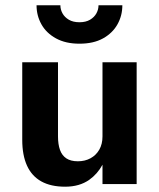

<svg xmlns="http://www.w3.org/2000/svg" viewBox="-20 -695 600 725"><path d="M208 -675Q208 -659 216 -644.5Q224 -630 240 -620.5Q256 -611 280 -611Q304 -611 320 -620.5Q336 -630 344 -644.5Q352 -659 352 -675H442Q442 -636 423.5 -603Q405 -570 369 -550Q333 -530 280 -530Q228 -530 191.5 -550Q155 -570 136.5 -603Q118 -636 118 -675ZM367 -460H496V0H367V-73Q348 -38 317 -16Q280 10 226 10Q172 10 136 -10Q100 -30 82 -69.5Q64 -109 64 -167V-460H199V-180Q199 -150 206.5 -129Q214 -108 230.5 -97Q247 -86 274 -86Q301 -86 322 -97.5Q343 -109 355 -130Q367 -151 367 -180Z"/></svg>

Font: Venryn Sans SemiBold
Style: Regular
Weight: 600
Designer: Owen Earl, indestructible type* (font) & Cristiano Sobral (main changes)
Version: Version 3.60;October 28, 2020;FontCreator 13.0.0.2681 64-bit